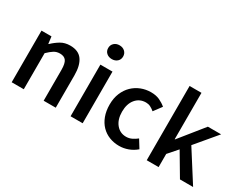

<svg xmlns="http://www.w3.org/2000/svg" viewBox="-86 -1139 1979 1581"><g transform="rotate(30 903.0 -348.0)"><path d="M73 0V-491H168L176 -425H180Q213 -457 251.5 -480Q290 -503 341 -503Q420 -503 456 -452.5Q492 -402 492 -308V0H377V-293Q377 -354 359 -379Q341 -404 300 -404Q268 -404 243.5 -388.5Q219 -373 188 -343V0Z M633 0V-491H748V0ZM691 -577Q660 -577 640 -595Q620 -613 620 -642Q620 -671 640 -689.5Q660 -708 691 -708Q722 -708 742 -689.5Q762 -671 762 -642Q762 -613 742 -595Q722 -577 691 -577Z M1100 12Q1050 12 1006.5 -5Q963 -22 931 -55Q899 -88 881 -136Q863 -184 863 -245Q863 -306 883 -354Q903 -402 937 -435Q971 -468 1015.5 -485.5Q1060 -503 1109 -503Q1157 -503 1191.5 -487Q1226 -471 1253 -448L1197 -373Q1177 -390 1157.5 -399.5Q1138 -409 1115 -409Q1055 -409 1018 -364.5Q981 -320 981 -245Q981 -171 1017.5 -126.5Q1054 -82 1112 -82Q1141 -82 1166.5 -94.5Q1192 -107 1213 -124L1260 -48Q1225 -18 1183.5 -3Q1142 12 1100 12Z M1357 0V-706H1470V-265H1473L1655 -491H1781L1613 -291L1798 0H1673L1547 -213L1470 -125V0Z"/></g></svg>

Font: TT Toshiba Sans Medium
Style: Regular
Weight: 500
Designer: Paul D. Hunt
Foundry: Toshiba Corporation
Version: Version 2.020;PS 2.000;hotconv 1.0.86;makeotf.lib2.5.63406